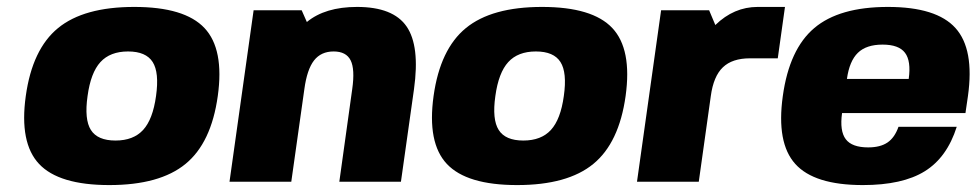

<svg xmlns="http://www.w3.org/2000/svg" viewBox="-20 -530 2848 560"><path d="M149.4 -448.2Q224.6 -509.8 371.6 -509.8Q518.6 -509.8 576.4 -448.2Q634.3 -386.7 615.2 -250Q596.2 -113.3 521 -51.8Q445.8 9.8 298.8 9.8Q151.9 9.8 94 -51.8Q36.1 -113.3 55.2 -250Q74.2 -386.7 149.4 -448.2ZM235.4 -250Q225.6 -181.6 245.1 -150.9Q264.6 -120.1 316.9 -120.1Q369.1 -120.1 397.5 -151.1Q425.8 -182.1 435.1 -250Q444.8 -318.4 425.3 -349.1Q405.8 -379.9 353.5 -379.9Q301.3 -379.9 272.9 -348.9Q244.6 -317.9 235.4 -250Z M859.9 -500 875 -465.8Q928.2 -509.8 1021.5 -509.8Q1126.5 -509.8 1165.8 -452.9Q1205.1 -396 1187.5 -270L1149.4 0H969.7L1007.3 -270Q1015.6 -328.1 1002.7 -354Q989.7 -379.9 953.1 -379.9Q916.5 -379.9 896 -353.8Q875.5 -327.6 867.7 -270L829.6 0H649.4L719.7 -500Z M1338.9 -448.2Q1414.1 -509.8 1561 -509.8Q1708 -509.8 1765.9 -448.2Q1823.7 -386.7 1804.7 -250Q1785.6 -113.3 1710.4 -51.8Q1635.3 9.8 1488.3 9.8Q1341.3 9.8 1283.4 -51.8Q1225.6 -113.3 1244.6 -250Q1263.7 -386.7 1338.9 -448.2ZM1424.8 -250Q1415 -181.6 1434.6 -150.9Q1454.1 -120.1 1506.3 -120.1Q1558.6 -120.1 1586.9 -151.1Q1615.2 -182.1 1624.5 -250Q1634.3 -318.4 1614.7 -349.1Q1595.2 -379.9 1543 -379.9Q1490.7 -379.9 1462.4 -348.9Q1434.1 -317.9 1424.8 -250Z M2168.5 -359.9H2167.5Q2115.7 -359.9 2088.4 -333.7Q2061 -307.6 2053.2 -250L2018.1 0H1837.9L1908.2 -500H2048.3L2066.4 -457Q2120.6 -509.8 2189.9 -509.8H2269.5L2248.5 -359.9Z M2436 -200.2Q2428.7 -147.9 2446.8 -124Q2464.8 -100.1 2512.2 -100.1Q2547.4 -100.1 2568.4 -114.3Q2589.4 -128.4 2600.6 -160.2H2770.5Q2742.2 -70.8 2677.2 -30.5Q2612.3 9.8 2496.6 9.8Q2355 9.8 2299.6 -51.8Q2244.1 -113.3 2263.2 -250Q2282.2 -386.7 2355 -448.2Q2427.7 -509.8 2569.8 -509.8Q2711.4 -509.8 2766.8 -448.2Q2822.3 -386.7 2803.2 -250L2795.9 -200.2ZM2450.2 -299.8H2630.4Q2637.7 -352.1 2619.6 -376Q2601.6 -399.9 2554.2 -399.9Q2506.8 -399.9 2482.2 -376Q2457.5 -352.1 2450.2 -299.8Z"/></svg>

Font: Fivo Sans Heavy
Style: Regular
Weight: 900
Designer: Alexander Slobzheninov
Foundry: Alexander Slobzheninov
Version: 1.0